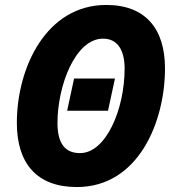

<svg xmlns="http://www.w3.org/2000/svg" viewBox="-20 -745 707 775"><path d="M290 10C540 10 646 -255 646 -469C646 -628 568 -725 409 -725C166 -725 48 -471 48 -249C48 -85 129 10 290 10ZM303 -127C244 -127 212 -164 212 -249C212 -397 283 -589 396 -589C453 -589 483 -545 483 -468C483 -304 408 -127 303 -127ZM251 -298H416L444 -428H279Z"/></svg>

Font: Noto Sans SemiCondensed ExtraBold
Style: Italic
Weight: 800
Width: 4
Italic angle: -12°
Designer: Monotype Design Team
Foundry: Monotype Imaging Inc.
Version: Version 2.013